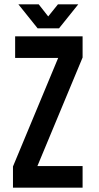

<svg xmlns="http://www.w3.org/2000/svg" viewBox="-20 -868 456 888"><path d="M362 -700V-602L153 -100H362V0H40V-98L249 -600H50V-700ZM159 -848 203 -792 248 -848H342L253 -737H154L65 -848Z"/></svg>

Font: Bebas Neue Bold
Style: Regular
Weight: 700
Designer: Ryoichi Tsunekawa & LGV (GE)
Foundry: Free Software Foundation, Inc.
Version: Version 1.003 August 13, 2016